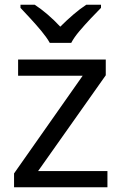

<svg xmlns="http://www.w3.org/2000/svg" viewBox="-20 -786 510 806"><path d="M431 0H39V-58L327 -468H56V-536H424V-470L140 -68H431ZM189 -606Q176 -629 154 -655.5Q132 -682 108 -708Q84 -734 66 -753V-766H126Q152 -749 180 -725Q208 -701 233 -674Q260 -701 288 -725Q316 -749 342 -766H404V-753Q385 -734 360.5 -708Q336 -682 313.5 -655.5Q291 -629 279 -606Z"/></svg>

Font: Noto Sans Grantha
Style: Regular
Weight: 400
Designer: Monotype Design Team
Foundry: Monotype Imaging Inc.
Version: Version 2.003; ttfautohint (v1.8.4.7-5d5b)